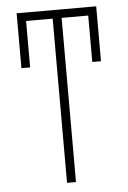

<svg xmlns="http://www.w3.org/2000/svg" viewBox="-52 -753 527 791"><g transform="rotate(-5 211.5 -357.0)"><path d="M193 0H230V-679H340V-487H376V-714H47V-487H83V-679H193Z"/></g></svg>

Font: Noto Sans ExtraCondensed ExtraLight
Style: Regular
Weight: 200
Width: 2
Designer: Monotype Design Team
Foundry: Monotype Imaging Inc.
Version: Version 2.013